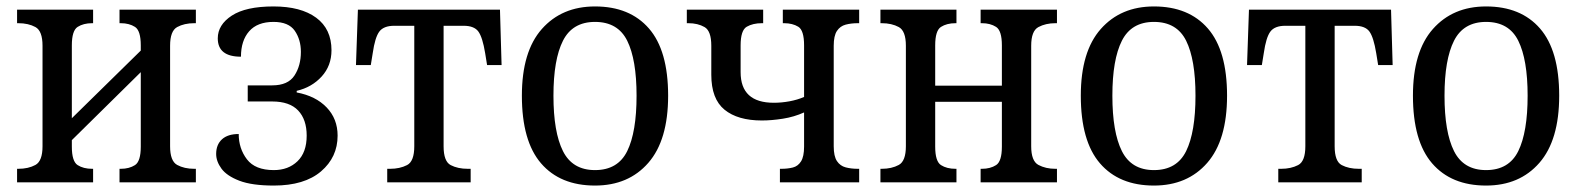

<svg xmlns="http://www.w3.org/2000/svg" viewBox="-20 -566 4901 596"><path d="M33 0V-42H37Q68 -42 90 -54Q112 -66 112 -112V-424Q112 -470 90 -482Q68 -494 37 -494H33V-536H269V-494H266Q239 -494 221 -482.5Q203 -471 203 -425V-199L417 -409V-425Q417 -471 399 -482.5Q381 -494 355 -494H351V-536H588V-494H583Q552 -494 530 -482Q508 -470 508 -424V-112Q508 -66 530 -54Q552 -42 583 -42H588V0H351V-42H355Q381 -42 399 -53.5Q417 -65 417 -111V-342L203 -131V-111Q203 -65 221 -53.5Q239 -42 266 -42H269V0Z M830 10Q762 10 723 -5Q684 -20 667.5 -42.5Q651 -65 651 -88Q651 -117 669 -133.5Q687 -150 721 -150Q721 -105 746.5 -71.5Q772 -38 830 -38Q875 -38 903.5 -65.5Q932 -93 932 -145Q932 -195 905.5 -223Q879 -251 825 -251H749V-301H825Q874 -301 894 -331.5Q914 -362 914 -405Q914 -443 895 -470.5Q876 -498 829 -498Q779 -498 753.5 -469Q728 -440 728 -390Q656 -390 656 -447Q656 -489 699.5 -517.5Q743 -546 829 -546Q914 -546 961.5 -511Q1009 -476 1009 -410Q1009 -362 978.5 -328.5Q948 -295 901 -284V-279Q960 -268 994 -232.5Q1028 -197 1028 -145Q1028 -78 976.5 -34Q925 10 830 10Z M1182 0V-42H1191Q1221 -42 1243.5 -53.5Q1266 -65 1266 -112V-486H1204Q1171 -486 1157.5 -468Q1144 -450 1137 -401L1131 -364H1085L1091 -536H1532L1537 -364H1492L1486 -401Q1478 -450 1465 -468Q1452 -486 1419 -486H1357V-112Q1357 -65 1379 -53.5Q1401 -42 1432 -42H1441V0Z M1827 10Q1719 10 1659.5 -59Q1600 -128 1600 -269Q1600 -406 1662 -476Q1724 -546 1827 -546Q1935 -546 1994.5 -477.5Q2054 -409 2054 -269Q2054 -131 1992.5 -60.5Q1931 10 1827 10ZM1827 -38Q1898 -38 1927 -97Q1956 -156 1956 -269Q1956 -381 1927 -439.5Q1898 -498 1827 -498Q1757 -498 1727.5 -439.5Q1698 -381 1698 -269Q1698 -156 1727.5 -97Q1757 -38 1827 -38Z M2401 0V-42H2405Q2425 -42 2441 -46Q2457 -50 2466.5 -65Q2476 -80 2476 -111V-217Q2445 -203 2410 -197.5Q2375 -192 2345 -192Q2270 -192 2229 -225.5Q2188 -259 2188 -334V-424Q2188 -470 2167 -482Q2146 -494 2117 -494H2112V-536H2349V-494H2345Q2317 -494 2298 -483Q2279 -472 2279 -425V-342Q2279 -247 2382 -247Q2406 -247 2430.5 -251.5Q2455 -256 2476 -265V-425Q2476 -472 2458 -483Q2440 -494 2414 -494H2410V-536H2647V-494H2643Q2622 -494 2605 -489.5Q2588 -485 2578 -470Q2568 -455 2568 -424V-112Q2568 -81 2578 -66Q2588 -51 2605 -46.5Q2622 -42 2643 -42H2647V0Z M2713 0V-42H2717Q2748 -42 2770 -54Q2792 -66 2792 -112V-424Q2792 -470 2770 -482Q2748 -494 2717 -494H2713V-536H2949V-494H2946Q2919 -494 2901 -482.5Q2883 -471 2883 -425V-300H3090V-425Q3090 -471 3072 -482.5Q3054 -494 3028 -494H3024V-536H3261V-494H3256Q3226 -494 3203.5 -482Q3181 -470 3181 -424V-112Q3181 -66 3203.5 -54Q3226 -42 3256 -42H3261V0H3024V-42H3028Q3054 -42 3072 -53.5Q3090 -65 3090 -111V-250H2883V-111Q2883 -65 2901 -53.5Q2919 -42 2946 -42H2949V0Z M3562 10Q3454 10 3394.5 -59Q3335 -128 3335 -269Q3335 -406 3397 -476Q3459 -546 3562 -546Q3670 -546 3729.5 -477.5Q3789 -409 3789 -269Q3789 -131 3727.5 -60.5Q3666 10 3562 10ZM3562 -38Q3633 -38 3662 -97Q3691 -156 3691 -269Q3691 -381 3662 -439.5Q3633 -498 3562 -498Q3492 -498 3462.5 -439.5Q3433 -381 3433 -269Q3433 -156 3462.5 -97Q3492 -38 3562 -38Z M3948 0V-42H3957Q3987 -42 4009.5 -53.5Q4032 -65 4032 -112V-486H3970Q3937 -486 3923.5 -468Q3910 -450 3903 -401L3897 -364H3851L3857 -536H4298L4303 -364H4258L4252 -401Q4244 -450 4231 -468Q4218 -486 4185 -486H4123V-112Q4123 -65 4145 -53.5Q4167 -42 4198 -42H4207V0Z M4593 10Q4485 10 4425.5 -59Q4366 -128 4366 -269Q4366 -406 4428 -476Q4490 -546 4593 -546Q4701 -546 4760.5 -477.5Q4820 -409 4820 -269Q4820 -131 4758.5 -60.5Q4697 10 4593 10ZM4593 -38Q4664 -38 4693 -97Q4722 -156 4722 -269Q4722 -381 4693 -439.5Q4664 -498 4593 -498Q4523 -498 4493.5 -439.5Q4464 -381 4464 -269Q4464 -156 4493.5 -97Q4523 -38 4593 -38Z"/></svg>

Font: Noto Serif SemiCondensed
Style: Regular
Weight: 400
Width: 4
Designer: Monotype Design Team
Foundry: Monotype Imaging Inc.
Version: Version 2.013